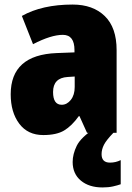

<svg xmlns="http://www.w3.org/2000/svg" viewBox="-20 -583 581 843"><path d="M308 -247V-201Q308 -166 291 -144.5Q274 -123 251 -123Q213 -123 213 -179Q213 -241 277 -245ZM299 -563Q165 -563 76 -513L125 -389Q204 -430 256 -430Q307 -430 307 -363V-353L229 -350Q27 -342 27 -169Q27 -90 64.5 -40Q102 10 170 10Q228 10 261.5 -10Q295 -30 326 -73H329L362 0H492V-363Q492 -462 440 -512.5Q388 -563 299 -563ZM426 94Q426 73 436.5 52.5Q447 32 478 0L398 -21Q335 20 317 57Q299 94 299 128Q299 180 335 210Q371 240 430 240Q456 240 476 235.5Q496 231 510 226V120Q488 131 463 131Q426 131 426 94Z"/></svg>

Font: Noto Sans Display SemiCondensed Black
Style: Regular
Weight: 900
Width: 4
Designer: Monotype Design Team
Foundry: Monotype Imaging Inc.
Version: Version 1.900